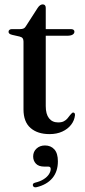

<svg xmlns="http://www.w3.org/2000/svg" viewBox="-20 -588 376 854"><path d="M67 -425.5 34 -433Q24.5 -435.5 21.2 -438.8Q18 -442 18 -446.5Q18 -452 22 -455.2Q26 -458.5 32.5 -458.5H69Q79 -458.5 85.2 -461.5Q91.5 -464.5 96.5 -473.5L147 -552Q152.5 -560.5 158.2 -564.5Q164 -568.5 170 -568.5Q176.5 -568.5 180 -564.5Q183.5 -560.5 183.5 -553V-116Q183.5 -80.5 198 -62Q212.5 -43.5 238.5 -43.5Q254 -43.5 263.8 -48.5Q273.5 -53.5 279.8 -61Q286 -68.5 291.5 -75.8Q297 -83 303.5 -87.5Q308 -88 311 -85.2Q314 -82.5 313.5 -75.5Q311 -52 296.2 -33Q281.5 -14 257 -2.8Q232.5 8.5 200.5 8.5Q147 8.5 115.8 -18.8Q84.5 -46 84.5 -101.5V-403Q84.5 -412.5 80.8 -417.8Q77 -423 67 -425.5ZM142.5 -429 143 -458.5H295.5Q303 -458.5 307 -455.5Q311 -452.5 311 -447Q311 -439 303 -434Q295 -429 278 -429ZM177 153Q152 153 139.8 140Q127.5 127 127.5 108Q127.5 86.5 142.5 72.8Q157.5 59 180 59Q206 59 221.8 76.5Q237.5 94 237.5 129.5Q237.5 175 213 204.2Q188.5 233.5 143 244.5Q136 246 132 244.2Q128 242.5 126.5 238Q125 233.5 127.2 229.8Q129.5 226 136 224.5Q159 219 174.5 209Q190 199 197.8 186.8Q205.5 174.5 205.5 163.5Q205.5 153 194.5 153Z"/></svg>

Font: Fraunces 60pt
Style: Regular
Weight: 400
Version: Version 1.000;[b76b70a41]